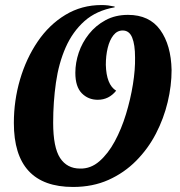

<svg xmlns="http://www.w3.org/2000/svg" viewBox="-20 -720 715 762"><path d="M270 22Q35 22 35 -232Q35 -321 59.5 -404.5Q84 -488 129.5 -555Q175 -622 239.5 -661Q304 -700 383 -700Q397 -700 409 -698.5Q421 -697 435 -694V-691Q362 -678 315 -636Q268 -594 240.5 -531.5Q213 -469 202 -392Q191 -315 191 -233Q191 -135 218.5 -93Q246 -51 298 -51Q340 -50 374.5 -80Q409 -110 435.5 -159Q462 -208 480 -267Q498 -326 507.5 -385Q517 -444 516 -492Q516 -543 504.5 -571Q493 -599 467 -599Q445 -599 430 -580Q415 -561 407.5 -530Q400 -499 400 -463Q402 -384 441 -360Q412 -324 368 -324Q330 -324 304.5 -350Q279 -376 279 -431Q279 -471 292.5 -511Q306 -551 333 -585Q360 -619 399 -640Q438 -661 488 -661Q573 -661 616 -601Q659 -541 661 -442Q661 -380 645.5 -315Q630 -250 599 -190Q568 -130 520.5 -82Q473 -34 410.5 -6Q348 22 270 22Z"/></svg>

Font: Sansita Swashed SemiBold
Style: Regular
Weight: 600
Designer: Pablo Cosgaya
Foundry: Omnibus-Type
Version: Version 1.003; ttfautohint (v1.8.3)